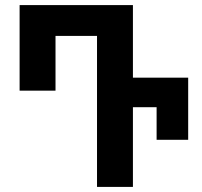

<svg xmlns="http://www.w3.org/2000/svg" viewBox="-20 -734 792 754"><path d="M361 0H502V-313H595V-185H719V-429H502V-714H57V-378H198V-593H361Z"/></svg>

Font: Noto Sans Georgian Condensed Bold
Style: Regular
Weight: 700
Width: 3
Designer: Monotype Design Team, Akaki Razmadze
Foundry: Google LLC
Version: Version 2.005